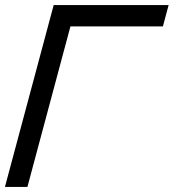

<svg xmlns="http://www.w3.org/2000/svg" viewBox="-46 -740 688 760"><path d="M-26.5 0H62.5L232.8 -635.5H598.8L621.5 -720H166.5Z"/></svg>

Font: Manrope
Style: MediumItalic
Weight: 500
Italic angle: -15°
Designer: Mikhail Sharanda
Foundry: Mikhail Sharanda
Version: Version 4.502;hotconv 1.0.109;makeotfexe 2.5.65596